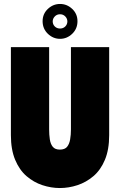

<svg xmlns="http://www.w3.org/2000/svg" viewBox="-20 -938 606 969"><path d="M531 -256V-700H338V-285Q338 -258 334 -234.5Q330 -211 318.5 -197Q307 -183 282 -183Q258 -183 246.5 -197Q235 -211 231.5 -234.5Q228 -258 228 -285V-700H35V-256Q35 -183 56.5 -131.5Q78 -80 114 -49Q150 -18 194 -3.5Q238 11 282 11Q327 11 371 -3.5Q415 -18 451.5 -49Q488 -80 509.5 -131.5Q531 -183 531 -256ZM283 -742Q248 -742 221.5 -767.5Q195 -793 195 -831Q195 -868 221.5 -893Q248 -918 283 -918Q318 -918 344.5 -893Q371 -868 371 -831Q371 -793 344.5 -767.5Q318 -742 283 -742ZM246 -830Q246 -815 256.5 -804.5Q267 -794 283 -794Q299 -794 309.5 -804.5Q320 -815 320 -830Q320 -844 309.5 -855Q299 -866 283 -866Q267 -866 256.5 -855Q246 -844 246 -830Z"/></svg>

Font: Phudu Black
Style: Regular
Weight: 900
Version: Version 1.005;gftools[0.9.23]